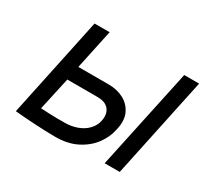

<svg xmlns="http://www.w3.org/2000/svg" viewBox="-110 -661 886 828"><g transform="rotate(30 333.0 -246.5)"><path d="M485 0H560L666 -501H592ZM330 -303H179L221 -500H146L41 -3Q43 -3 57.5 -1.5Q72 0 93.5 1.5Q115 3 141 4.5Q167 6 193.5 7Q220 8 243 8Q305 8 350 -15Q395 -38 422 -74.5Q449 -111 457 -152Q469 -202 453 -235.5Q437 -269 404.5 -286Q372 -303 330 -303ZM246 -65Q227 -65 208 -65Q189 -65 172.5 -66Q156 -67 144.5 -67.5Q133 -68 129 -68L165 -232H316Q330 -232 343.5 -228.5Q357 -225 367.5 -215.5Q378 -206 382.5 -190Q387 -174 382 -151Q376 -125 357 -105.5Q338 -86 309.5 -75.5Q281 -65 246 -65Z"/></g></svg>

Font: Advent Pro Medium
Style: Italic
Weight: 500
Italic angle: -12°
Version: Version 3.000